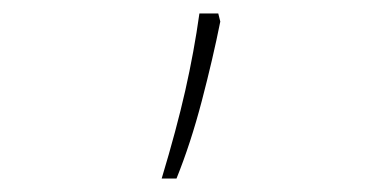

<svg xmlns="http://www.w3.org/2000/svg" viewBox="-20 -136 570 285"><path d="M220 129Q242 56 255 -1.5Q268 -59 276 -116H304L307 -104Q296 -49 279.5 14Q263 77 242 129Z"/></svg>

Font: Noto Sans Mono Condensed Thin
Style: Regular
Weight: 100
Width: 3
Designer: Monotype Design Team
Foundry: Monotype Imaging Inc.
Version: Version 2.014; ttfautohint (v1.8.4.7-5d5b)